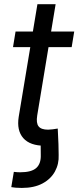

<svg xmlns="http://www.w3.org/2000/svg" viewBox="-20 -694 376 922"><path d="M34.2 204.6 46.4 131.3Q53.7 132.3 62.3 132.8Q70.8 133.3 77.1 133.3Q131.3 133.3 154.3 112.5Q177.2 91.8 175.8 49.8L175.3 -3.9H260.7L261.7 49.8Q263.7 93.3 243.9 129.4Q224.1 165.5 184.1 187Q144 208.5 84.5 208.5Q68.4 208.5 54.9 207.3Q41.5 206.1 34.2 204.6ZM336.4 -542.5 324.2 -467.8H42.5L54.7 -542.5ZM159.7 -673.8H247.1L158.7 -139.6Q152.8 -103 165.3 -87.2Q177.7 -71.3 210.9 -71.3Q219.7 -71.3 232.9 -73Q246.1 -74.7 257.3 -76.7L260.7 -2.4Q247.6 1.5 230.2 3.7Q212.9 5.9 195.3 5.9Q124 5.9 91.8 -30.8Q59.6 -67.4 69.8 -132.8Z"/></svg>

Font: Inter 16pt
Style: Italic
Weight: 400
Italic angle: -9.3988°
Version: Version 4.001;git-66647c0bb